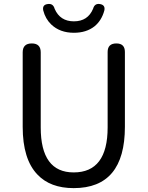

<svg xmlns="http://www.w3.org/2000/svg" viewBox="-20 -957 761 990"><path d="M360 13Q239 13 173 -57Q97 -136 97 -303V-687Q97 -733 144 -733Q190 -733 190 -687V-300Q190 -68 360 -68Q535 -68 535 -300V-516V-689Q535 -733 580 -733Q624 -733 624 -689V-303Q624 13 360 13ZM361 -788Q289 -788 244 -831Q214 -860 203 -903Q197 -932 225 -936Q254 -941 262 -911Q290 -847 361 -847Q433 -847 460 -912Q468 -941 496 -936Q524 -931 518 -903Q504 -851 467 -821Q425 -788 361 -788Z"/></svg>

Font: GenSenRounded TW R
Style: Regular
Weight: 400
Version: Version 1.501;PS 1;hotconv 16.6.51;makeotf.lib2.5.65220